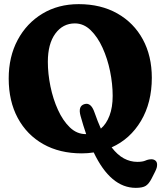

<svg xmlns="http://www.w3.org/2000/svg" viewBox="-20 -730 778 927"><path d="M360 -710Q467 -710 546.5 -665Q626 -620 669.5 -540Q713 -460 713 -354.5Q713 -234.5 660.8 -146.5Q608.5 -58.5 519 -18.5Q547 18 578 34.8Q609 51.5 643 51.5Q668.5 51.5 682.5 45.2Q696.5 39 711.5 39Q722.5 39 730.5 45.5Q738.5 52 738.5 65.5Q738.5 72.5 736.5 80Q734.5 87.5 728.5 99.5L712 132Q699 157.5 683.8 167.2Q668.5 177 635.5 177Q514 177 432.5 6Q404.5 10.5 375 10.5Q268 10.5 188.8 -34.2Q109.5 -79 65.8 -160.2Q22 -241.5 22 -351Q22 -456 65.2 -537Q108.5 -618 184.8 -664Q261 -710 360 -710ZM369 -170Q355.5 -218.5 388.5 -227.5Q419.5 -236.5 436.5 -186.5Q451.5 -143.5 467 -109Q493.5 -131.5 508.8 -171.8Q524 -212 524 -267Q524 -324.5 511.5 -385.8Q499 -447 475.2 -499.2Q451.5 -551.5 417.8 -584.2Q384 -617 341.5 -617Q283.5 -617 247.2 -567.8Q211 -518.5 211 -431.5Q211 -374.5 223.5 -313.2Q236 -252 259.8 -199.8Q283.5 -147.5 317.2 -115Q351 -82.5 394 -82.5Q394 -82.5 396 -82.5Q382 -123 369 -170Z"/></svg>

Font: Fraunces 144pt S100
Style: Bold
Weight: 700
Version: Version 1.000; ttfautohint (v1.8.3)